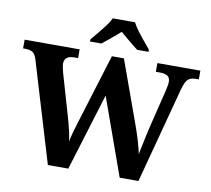

<svg xmlns="http://www.w3.org/2000/svg" viewBox="-96 -1040 1259 1148"><g transform="rotate(10 533.5 -465.5)"><path d="M84 -608Q75 -640 58.5 -650.5Q42 -661 13 -661H0V-714H334V-661H311Q251 -661 251 -613Q251 -605 254 -589Q257 -573 261 -559L328 -328Q336 -303 344 -272.5Q352 -242 358.5 -212.5Q365 -183 367 -161Q374 -193 382 -221.5Q390 -250 399 -279L531 -707H604L742 -325Q759 -278 772.5 -231.5Q786 -185 791 -159Q799 -195 809 -245.5Q819 -296 831 -344L884 -560Q887 -572 890 -589Q893 -606 893 -614Q893 -640 877.5 -650.5Q862 -661 829 -661H806V-714H1067V-661H1048Q1019 -661 1002.5 -647Q986 -633 972 -583L817 0H703L535 -469L391 0H267ZM387 -784Q403 -803 424.5 -829Q446 -855 466.5 -882Q487 -909 497 -931H632Q643 -909 663 -882Q683 -855 705 -829Q727 -803 742 -784V-771H673Q659 -782 639 -798Q619 -814 599 -831Q579 -848 564 -861Q542 -841 509.5 -814.5Q477 -788 456 -771H387Z"/></g></svg>

Font: Noto Naskh Arabic UI
Style: Regular
Weight: 400
Designer: Monotype Design Team, David Williams, Mohamad Dakak and Nizar Qandah
Foundry: Monotype Imaging Inc.
Version: Version 2.014